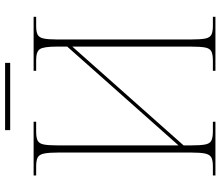

<svg xmlns="http://www.w3.org/2000/svg" viewBox="-76 -790 866 754"><g transform="rotate(-90 357.0 -413.0)"><path d="M223 -806V-826H487V-806ZM45 0V-10H81Q104 -10 115.5 -16Q127 -22 131 -40.5Q135 -59 135 -98V-615Q135 -654 131 -673Q127 -692 115.5 -698Q104 -704 80 -704H45V-714H256V-704H217Q193 -704 181.5 -698Q170 -692 166.5 -673.5Q163 -655 163 -617V-145L551 -582V-622Q551 -675 541 -689.5Q531 -704 499 -704H456V-714H668V-704H632Q610 -704 598.5 -698.5Q587 -693 583 -675.5Q579 -658 579 -622V-98Q579 -59 582.5 -40.5Q586 -22 597.5 -16Q609 -10 633 -10H668V0H456V-10H496Q520 -10 532 -16Q544 -22 547.5 -40.5Q551 -59 551 -98V-562L163 -125V-98Q163 -59 166.5 -40.5Q170 -22 182 -16Q194 -10 219 -10H256V0Z"/></g></svg>

Font: Noto Serif Display SemiCondensed Thin
Style: Regular
Weight: 100
Width: 4
Designer: Monotype Design Team
Foundry: Monotype Imaging Inc.
Version: Version 2.009